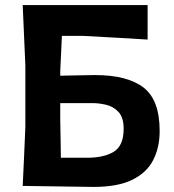

<svg xmlns="http://www.w3.org/2000/svg" viewBox="-20 -733 685 757"><path d="M348.5 4Q265 2.5 197.5 1.8Q130 1 69.5 0Q72 -58 74.8 -112.2Q77.5 -166.5 80 -233.5V-474.5Q77 -544 74.5 -599Q72 -654 69.5 -713H562V-577Q511.5 -580 448 -583.8Q384.5 -587.5 308 -591.5H224Q222.5 -559.5 221 -525.5Q219.5 -491.5 217.5 -452.5V-434.5Q245.5 -435 279.5 -435.8Q313.5 -436.5 354.5 -437Q482 -437 545.8 -388Q609.5 -339 609.5 -216.5Q609.5 -152.5 584.5 -102.8Q559.5 -53 502.2 -24.5Q445 4 348.5 4ZM220 -111H322.5Q390.5 -111 429 -135Q467.5 -159 467.5 -225Q467.5 -270 447 -291.8Q426.5 -313.5 397.8 -320Q369 -326.5 345 -326.5H217.5V-258.5Q218.5 -218 219 -182.2Q219.5 -146.5 220 -111Z"/></svg>

Font: Commissioner Loud SemiBold
Style: Regular
Weight: 600
Designer: Kostas Bartsokas
Foundry: Kostas Bartsokas
Version: Version 1.000; ttfautohint (v1.8.3)